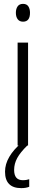

<svg xmlns="http://www.w3.org/2000/svg" viewBox="-20 -752 234 992"><path d="M99 -732Q118 -732 126.5 -719Q135 -706 135 -686Q135 -640 99 -640Q81 -640 71.5 -652.5Q62 -665 62 -686Q62 -706 71 -719Q80 -732 99 -732ZM125 -532V0H71V-532ZM53 126Q53 179 98 179Q108 179 117 177.5Q126 176 131 174V213Q114 220 90 220Q6 220 6 135Q6 96 28 58.5Q50 21 88 -11L121 0Q85 35 69 64.5Q53 94 53 126Z"/></svg>

Font: Noto Sans Thai ExtCond Light
Style: Regular
Weight: 300
Width: 2
Designer: Monotype Design Team
Foundry: Monotype Imaging Inc.
Version: Version 2.002; ttfautohint (v1.8.4.7-5d5b)